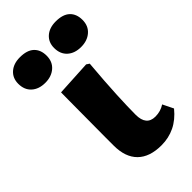

<svg xmlns="http://www.w3.org/2000/svg" viewBox="-301 -850 936 936"><g transform="rotate(-45 167.0 -382.0)"><path d="M223 14Q142 14 99.5 -28Q57 -70 57 -150Q57 -170 57 -208Q57 -246 57.5 -293Q58 -340 58 -385.5Q58 -431 58.5 -466Q59 -501 59 -515L242 -525L257 -515Q247 -399 243 -316Q239 -233 239 -181Q239 -106 301 -106Q337 -106 366 -125L393 -70Q358 -27 315.5 -6.5Q273 14 223 14ZM285 -602Q241 -602 214.5 -626Q188 -650 188 -692Q188 -731 214.5 -754.5Q241 -778 285 -778Q334 -778 358.5 -755Q383 -732 383 -691Q383 -650 355.5 -626Q328 -602 285 -602ZM38 -602Q-6 -602 -32.5 -626Q-59 -650 -59 -692Q-59 -731 -32.5 -754.5Q-6 -778 38 -778Q87 -778 111.5 -755Q136 -732 136 -691Q136 -650 108.5 -626Q81 -602 38 -602Z"/></g></svg>

Font: Literata 36pt ExtraBold
Style: Regular
Weight: 800
Designer: Latin by Veronika Burian and Jose Scaglione. Greek by Irene Vlachou. Cyrillic by Vera Evstafieva.
Foundry: TypeTogether
Version: Version 3.002